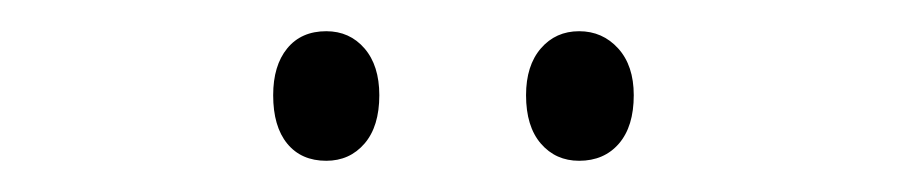

<svg xmlns="http://www.w3.org/2000/svg" viewBox="-20 -731 581 123"><path d="M155 -670Q155 -689 164 -700Q173 -711 189 -711Q204 -711 213.5 -700Q223 -689 223 -670Q223 -650 213.5 -639Q204 -628 189 -628Q173 -628 164 -639Q155 -650 155 -670ZM317 -670Q317 -689 326.5 -700Q336 -711 351 -711Q366 -711 376 -700Q386 -689 386 -670Q386 -650 376.5 -639Q367 -628 351 -628Q336 -628 326.5 -639Q317 -650 317 -670Z"/></svg>

Font: Noto Sans Telugu Condensed Light
Style: Regular
Weight: 300
Width: 3
Designer: Jelle Bosma - Monotype Design Team
Foundry: Monotype Imaging Inc.
Version: Version 2.005; ttfautohint (v1.8.4.7-5d5b)